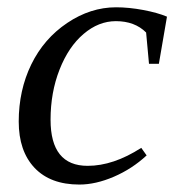

<svg xmlns="http://www.w3.org/2000/svg" viewBox="-20 -491 484 521"><path d="M377.9 -69.3Q338.4 -32.7 289.1 -11.5Q239.7 9.8 195.3 9.8Q116.7 9.8 73.7 -35.6Q30.8 -81.1 30.8 -161.1Q30.8 -246.1 64.9 -316.2Q99.1 -386.2 162.4 -428.7Q225.6 -471.2 294.9 -471.2Q329.6 -471.2 368.7 -463.9Q407.7 -456.5 433.1 -445.8L411.1 -317.9H384.3L376.5 -402.8Q345.7 -433.6 294.4 -433.6Q247.6 -433.6 206.8 -398.9Q166 -364.3 141.6 -302.2Q117.2 -240.2 117.2 -166Q117.2 -41 217.8 -41Q287.6 -41 363.3 -89.8Z"/></svg>

Font: Liberation Serif
Style: Italic
Weight: 400
Italic angle: -16.333°
Designer: Steve Matteson
Foundry: Ascender Corporation
Version: Version 2.1.5